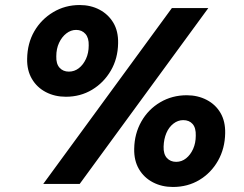

<svg xmlns="http://www.w3.org/2000/svg" viewBox="-20 -732 969 764"><path d="M152 0 664 -700H809L297 0ZM668 12Q624 12 588.5 -6.5Q553 -25 533 -59Q513 -93 514 -140Q515 -200 542.5 -248.5Q570 -297 617.5 -325Q665 -353 723 -353Q767 -353 802.5 -334.5Q838 -316 857.5 -282.5Q877 -249 876 -202Q875 -141 847.5 -92.5Q820 -44 773.5 -16Q727 12 668 12ZM242 -347Q198 -347 162.5 -365.5Q127 -384 107 -418Q87 -452 88 -498Q89 -560 116.5 -607.5Q144 -655 191.5 -683.5Q239 -712 297 -712Q341 -712 376 -693.5Q411 -675 431 -641.5Q451 -608 450 -560Q449 -499 421 -451Q393 -403 346.5 -375Q300 -347 242 -347ZM681 -88Q703 -88 720.5 -102Q738 -116 748.5 -139.5Q759 -163 759 -192Q760 -223 746.5 -238.5Q733 -254 709 -254Q688 -254 670 -240Q652 -226 642 -202.5Q632 -179 631 -149Q630 -119 644 -103.5Q658 -88 681 -88ZM254 -447Q276 -447 293.5 -460.5Q311 -474 322 -497.5Q333 -521 333 -551Q334 -581 320 -597Q306 -613 283 -613Q262 -613 244 -599Q226 -585 215 -561.5Q204 -538 204 -508Q203 -478 217 -462.5Q231 -447 254 -447Z"/></svg>

Font: DM Sans 20pt Black
Style: Italic
Weight: 900
Italic angle: -10°
Version: Version 4.004;gftools[0.9.30]